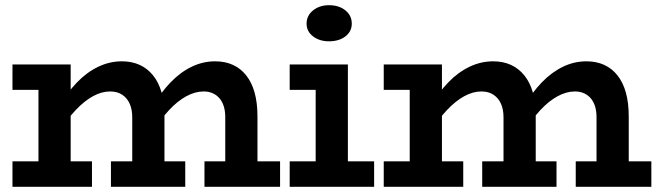

<svg xmlns="http://www.w3.org/2000/svg" viewBox="-20 -719 2536 739"><path d="M28 -373V-471H214V-373ZM128 -31V-471H252V-31ZM28 0V-98H334V0ZM489 -31V-268Q489 -297 479.5 -319Q470 -341 451 -354Q432 -367 404 -367Q371 -367 337.5 -348.5Q304 -330 271 -295Q238 -260 207 -209V-308Q238 -362 276 -401.5Q314 -441 358 -462Q402 -483 449 -483Q487 -483 517 -469.5Q547 -456 569 -429Q591 -402 602 -362.5Q613 -323 613 -270V-31ZM407 0V-98H693V0ZM847 -31V-268Q847 -290 842 -307.5Q837 -325 826.5 -338.5Q816 -352 800 -359.5Q784 -367 764 -367Q731 -367 697 -348.5Q663 -330 630.5 -295Q598 -260 567 -209V-308Q598 -362 636 -401.5Q674 -441 717.5 -462Q761 -483 808 -483Q846 -483 876 -469.5Q906 -456 927.5 -429Q949 -402 960 -362.5Q971 -323 971 -270V-31ZM767 0V-98H1058V0Z M1195 -31V-471H1319V-31ZM1095 0V-98H1420V0ZM1095 -373V-471H1287V-373ZM1246 -560Q1210 -560 1185 -579Q1160 -598 1160 -628Q1160 -659 1185 -679Q1210 -699 1246 -699Q1285 -699 1309.5 -679Q1334 -659 1334 -628Q1334 -598 1309.5 -579Q1285 -560 1246 -560Z M1457 -373V-471H1643V-373ZM1557 -31V-471H1681V-31ZM1457 0V-98H1763V0ZM1918 -31V-268Q1918 -297 1908.5 -319Q1899 -341 1880 -354Q1861 -367 1833 -367Q1800 -367 1766.5 -348.5Q1733 -330 1700 -295Q1667 -260 1636 -209V-308Q1667 -362 1705 -401.5Q1743 -441 1787 -462Q1831 -483 1878 -483Q1916 -483 1946 -469.5Q1976 -456 1998 -429Q2020 -402 2031 -362.5Q2042 -323 2042 -270V-31ZM1836 0V-98H2122V0ZM2276 -31V-268Q2276 -290 2271 -307.5Q2266 -325 2255.5 -338.5Q2245 -352 2229 -359.5Q2213 -367 2193 -367Q2160 -367 2126 -348.5Q2092 -330 2059.5 -295Q2027 -260 1996 -209V-308Q2027 -362 2065 -401.5Q2103 -441 2146.5 -462Q2190 -483 2237 -483Q2275 -483 2305 -469.5Q2335 -456 2356.5 -429Q2378 -402 2389 -362.5Q2400 -323 2400 -270V-31ZM2196 0V-98H2487V0Z"/></svg>

Font: BioRhyme
Style: Bold
Weight: 700
Designer: Aoife Mooney
Foundry: Aoife Mooney Type
Version: Version 1.600;gftools[0.9.33]